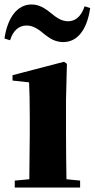

<svg xmlns="http://www.w3.org/2000/svg" viewBox="-29 -838 423 858"><path d="M-9 -666 16 -658C29 -700 54 -724 90 -724C122 -724 147 -704 172 -683C194 -666 218 -650 254 -650C317 -650 360 -705 374 -802L349 -810C335 -767 310 -743 275 -743C242 -743 218 -764 193 -784C171 -801 146 -818 112 -818C49 -818 5 -761 -9 -666ZM101 0H329V-31L268 -37C267 -95 266 -182 266 -238V-392L270 -553L257 -562L27 -502V-478L101 -470C103 -423 104 -384 104 -318V-238L102 -37L37 -31V0Z"/></svg>

Font: Noto Serif CJK SC Black
Style: Regular
Weight: 900
Designer: Ryoko NISHIZUKA 西塚涼子 (kana & ideographs); Frank Grießhammer (Latin, Greek & Cyrillic); Wenlong ZHANG 张文龙 (bopomofo); San
Foundry: Adobe
Version: Version 2.001;hotconv 1.1.0;makeotfexe 2.6.0